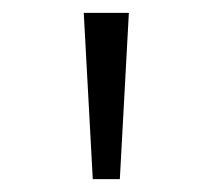

<svg xmlns="http://www.w3.org/2000/svg" viewBox="-20 -749 330 298"><path d="M124 -471H166L180 -729H110Z"/></svg>

Font: Noto Sans Gurmukhi Light
Style: Regular
Weight: 300
Designer: Jelle Bosma - Monotype Design Team
Foundry: Monotype Imaging Inc.
Version: Version 2.004